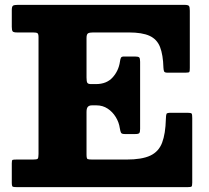

<svg xmlns="http://www.w3.org/2000/svg" viewBox="-20 -770 858 790"><path d="M115.5 -636.5Q129.5 -636.5 134 -633.5Q138.5 -630.5 138.5 -617V-136.5Q138.5 -120 135 -116.8Q131.5 -113.5 115 -113.5H46.5Q34.5 -113.5 31.5 -112Q28.5 -110.5 28.5 -98V-18Q28.5 -3 33.2 -1.5Q38 0 52 0H751Q765 0 768 -2.5Q771 -5 771 -19V-284Q771 -298.5 768.8 -302.2Q766.5 -306 751.5 -306H684Q667.5 -306 665.2 -301.8Q663 -297.5 662.5 -280.5Q661 -219.5 647 -182.8Q633 -146 598.5 -129.8Q564 -113.5 500 -113.5H361.5Q345 -113.5 340.5 -115.5Q336 -117.5 336 -134V-309.5Q336 -324.5 341.5 -330.5Q347 -336.5 358 -336.5H377.5Q402.5 -336.5 422.8 -323.2Q443 -310 456.2 -288.5Q469.5 -267 473 -242.5Q475 -230 477.8 -224.2Q480.5 -218.5 493 -218.5H537Q550 -218.5 553.2 -222.5Q556.5 -226.5 556.5 -239.5V-516Q556.5 -530 552.8 -533.8Q549 -537.5 535 -537.5H490Q480 -537.5 477.5 -532.2Q475 -527 473.5 -516Q468 -478.5 443.2 -451.2Q418.5 -424 374.5 -424H354.5Q342.5 -424 339.2 -429.5Q336 -435 336 -451V-613.5Q336 -629 342.2 -632.8Q348.5 -636.5 363 -636.5H510Q565 -636.5 595.5 -622.5Q626 -608.5 638.5 -576.5Q651 -544.5 652.5 -491Q653 -481.5 655.2 -476.2Q657.5 -471 668.5 -471H743.5Q757.5 -471 759.2 -474Q761 -477 761 -490.5V-726Q761 -741 757.5 -745.5Q754 -750 738.5 -750H53.5Q39 -750 33.8 -746.8Q28.5 -743.5 28.5 -728V-659.5Q28.5 -645.5 32 -641Q35.5 -636.5 50 -636.5Z"/></svg>

Font: Besley ExtraBold
Style: Regular
Weight: 800
Designer: Owen Earl
Foundry: indestructible type*
Version: Version 2.001